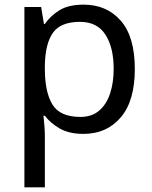

<svg xmlns="http://www.w3.org/2000/svg" viewBox="-20 -566 655 826"><path d="M340 -546Q439 -546 499.5 -477Q560 -408 560 -269Q560 -132 499.5 -61Q439 10 339 10Q277 10 236.5 -13.5Q196 -37 173 -68H167Q169 -51 171 -25Q173 1 173 20V240H85V-536H157L169 -463H173Q197 -498 236 -522Q275 -546 340 -546ZM324 -472Q242 -472 208.5 -426Q175 -380 173 -286V-269Q173 -170 205.5 -116.5Q238 -63 326 -63Q375 -63 406.5 -90Q438 -117 453.5 -163.5Q469 -210 469 -270Q469 -362 433.5 -417Q398 -472 324 -472Z"/></svg>

Font: Noto Sans Sora Sompeng
Style: Regular
Weight: 400
Designer: Monotype Design Team. David Williams.
Foundry: Monotype Imaging Inc.
Version: Version 2.101